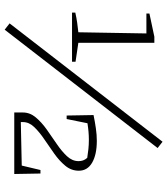

<svg xmlns="http://www.w3.org/2000/svg" viewBox="33 -707 715 821"><g transform="rotate(90 390.5 -296.5)"><path d="M34 -247V-261Q56 -266 77 -269Q98 -272 118 -274L123 -565H38V-578L137 -599H163V-274L244 -262V-247ZM107 41 80 20 586 -634 613 -613ZM461 0V-37Q461 -67 482 -92Q503 -117 534 -139Q565 -161 596 -182Q627 -203 648 -225.5Q669 -248 669 -275Q669 -285 666 -294Q663 -303 655 -312Q637 -315 617.5 -317Q598 -319 578 -319Q561 -319 543.5 -317.5Q526 -316 507 -313L489 -224H474L472 -339Q501 -345 529 -349Q557 -353 582 -353Q641 -353 675.5 -333Q710 -313 710 -276Q710 -244 689 -218.5Q668 -193 637 -171Q606 -149 575 -128Q544 -107 523 -85Q502 -63 502 -37V-28L688 -32L707 -112H722L724 0Z"/></g></svg>

Font: Piazzolla ExtraLight
Style: Regular
Weight: 200
Designer: Juan Pablo del Peral
Foundry: Huerta Tipografica
Version: Version 1.330